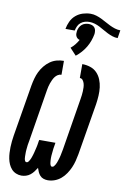

<svg xmlns="http://www.w3.org/2000/svg" viewBox="-111 -1113 778 1185"><g transform="rotate(10 278.0 -521.0)"><path d="M275 8Q261 8 248 3.5Q235 -1 226.5 -10.5Q218 -20 212.5 -32Q207 -44 203 -57Q195 -44 186 -32Q177 -20 165 -10.5Q153 -1 138.5 3.5Q124 8 110 8Q92 8 75.5 1Q59 -6 47.5 -19Q36 -32 29 -48Q22 -64 18.5 -81.5Q15 -99 14 -117Q13 -135 13.5 -153.5Q14 -172 16 -190.5Q18 -209 21 -228L75 -552Q79 -574 85 -596Q91 -618 101 -638.5Q111 -659 126 -677.5Q141 -696 160 -709.5Q179 -723 201 -729Q223 -735 246 -735V-648Q234 -648 223.5 -641.5Q213 -635 206 -625.5Q199 -616 194 -605Q189 -594 185 -583Q181 -572 178.5 -561Q176 -550 174 -538L121 -213Q120 -206 118.5 -199Q117 -192 116 -184.5Q115 -177 114.5 -170Q114 -163 113 -156Q112 -149 112 -141.5Q112 -134 112 -127Q112 -120 112 -113Q112 -106 113 -99Q114 -92 117 -85.5Q120 -79 128 -79Q134 -79 138.5 -85Q143 -91 146 -96.5Q149 -102 151.5 -108Q154 -114 156 -120.5Q158 -127 160 -133Q162 -139 163.5 -145.5Q165 -152 166.5 -158Q168 -164 169.5 -170.5Q171 -177 172.5 -183Q174 -189 175 -195.5Q176 -202 177 -208Q178 -214 179 -221L181 -228H282L281 -221Q280 -213 278.5 -205.5Q277 -198 276 -190.5Q275 -183 274.5 -175.5Q274 -168 273 -160.5Q272 -153 271.5 -145Q271 -137 271 -130Q271 -123 271.5 -115.5Q272 -108 273 -100.5Q274 -93 277 -86Q280 -79 287 -79Q294 -79 298.5 -84.5Q303 -90 306.5 -96Q310 -102 312.5 -108.5Q315 -115 317 -121Q319 -127 321 -133.5Q323 -140 324.5 -146Q326 -152 327.5 -158.5Q329 -165 330 -171.5Q331 -178 332.5 -184Q334 -190 335 -197L388 -522Q390 -534 391.5 -546Q393 -558 393.5 -570.5Q394 -583 393.5 -595Q393 -607 390 -618Q387 -629 380 -638.5Q373 -648 361 -648V-735Q387 -735 411.5 -727Q436 -719 453 -701.5Q470 -684 479.5 -660.5Q489 -637 492 -612Q495 -587 493.5 -560.5Q492 -534 488 -507L434 -183Q430 -161 424.5 -139.5Q419 -118 410 -97.5Q401 -77 388 -57.5Q375 -38 357.5 -23Q340 -8 318.5 0Q297 8 275 8ZM221 -931Q225 -955 236 -978.5Q247 -1002 266.5 -1018.5Q286 -1035 310.5 -1042.5Q335 -1050 359 -1050Q377 -1050 394.5 -1044.5Q412 -1039 427.5 -1031.5Q443 -1024 458 -1015.5Q473 -1007 488.5 -999.5Q504 -992 521 -986.5Q538 -981 556 -981L548 -931Q531 -931 514.5 -936.5Q498 -942 483 -949.5Q468 -957 453.5 -965.5Q439 -974 424.5 -981.5Q410 -989 393.5 -994Q377 -999 359 -999Q345 -999 331 -995Q317 -991 305.5 -981.5Q294 -972 288 -958.5Q282 -945 279 -931ZM312 -779 272 -822Q287 -834 298.5 -848.5Q310 -863 319 -879Q311 -881 305 -886Q299 -891 295.5 -898.5Q292 -906 292 -914Q292 -922 293 -931Q295 -942 300 -952.5Q305 -963 314 -971Q323 -979 334.5 -982.5Q346 -986 357 -986Q368 -986 378 -982.5Q388 -979 394.5 -971Q401 -963 402.5 -952.5Q404 -942 403 -931Q399 -909 391.5 -888Q384 -867 372.5 -847.5Q361 -828 345.5 -810.5Q330 -793 312 -779Z"/></g></svg>

Font: Iosevka Curly Slab Oblique
Style: Bold
Weight: 700
Italic angle: -9°
Monospace: yes
Designer: Belleve Invis
Foundry: Belleve Invis
Version: Version 11.1.0; ttfautohint (v1.8.3)